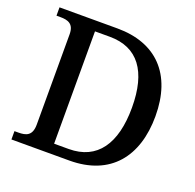

<svg xmlns="http://www.w3.org/2000/svg" viewBox="-125 -844 989 975"><g transform="rotate(20 369.0 -357.0)"><path d="M35 0H348C569 0 682 -142 682 -361C682 -588 558 -714 348 -714H35V-669H56C96 -669 130 -660 130 -603V-115C130 -54 97 -45 56 -45H35ZM246 -54V-661H326C478 -661 555 -557 555 -361C555 -165 478 -54 325 -54Z"/></g></svg>

Font: Noto Serif Thai Medium
Style: Regular
Weight: 500
Designer: Monotype Design Team
Foundry: Monotype Imaging Inc.
Version: Version 1.901;PS 001.901;hotconv 1.0.88;makeotf.lib2.5.64775